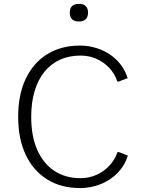

<svg xmlns="http://www.w3.org/2000/svg" viewBox="-20 -955 722 985"><path d="M390.1 9.8Q293.9 9.8 222.7 -34.2Q151.4 -78.1 112.3 -160.2Q73.2 -242.2 73.2 -355.5Q73.2 -469.7 112.3 -551.5Q151.4 -633.3 222.7 -677.2Q293.9 -721.2 390.1 -721.2Q423.3 -721.2 454.6 -713.9Q485.8 -706.5 514.2 -692.6Q542.5 -678.7 566.2 -658.4Q589.8 -638.2 607.4 -612.1Q625 -585.9 634.8 -554.2L588.9 -536.6H582Q568.8 -576.2 541 -606.2Q513.2 -636.2 475.1 -653.1Q437 -669.9 393.1 -669.9Q335 -669.9 288.3 -648.9Q241.7 -627.9 208.7 -587.6Q175.8 -547.4 158 -489Q140.1 -430.7 140.1 -355.5Q140.1 -255.9 171.4 -185.5Q202.6 -115.2 259.3 -78.1Q315.9 -41 393.1 -41Q436.5 -41 474.6 -57.9Q512.7 -74.7 541 -105Q569.3 -135.3 583 -174.8H589.8L635.7 -157.2Q626 -125 608.2 -98.6Q590.3 -72.3 566.4 -52.2Q542.5 -32.2 514.2 -18.3Q485.8 -4.4 454.3 2.7Q422.9 9.8 390.1 9.8ZM384.8 -844.7Q361.3 -844.7 349.6 -856.4Q337.9 -868.2 337.9 -890.1Q337.9 -912.1 349.6 -923.6Q361.3 -935.1 384.8 -935.1Q408.2 -935.1 419.9 -923.6Q431.6 -912.1 431.6 -890.1Q431.6 -868.2 419.9 -856.4Q408.2 -844.7 384.8 -844.7Z"/></svg>

Font: Comme ExtraLight
Style: Regular
Weight: 250
Version: Version 1.000;gftools[0.9.27]